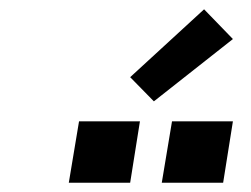

<svg xmlns="http://www.w3.org/2000/svg" viewBox="-20 -997 540 413"><path d="M460 -604H328L350 -736H481ZM260 -604H128L150 -736H281ZM311 -779 260 -831 419 -977 481 -913Z"/></svg>

Font: Iosevka SS04
Style: Bold Italic
Weight: 700
Italic angle: -9°
Monospace: yes
Designer: Belleve Invis
Foundry: Belleve Invis
Version: Version 19.0.0; ttfautohint (v1.8.4)